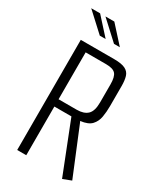

<svg xmlns="http://www.w3.org/2000/svg" viewBox="-199 -851 788 936"><g transform="rotate(30 195.0 -383.0)"><path d="M318 13 205 -274H109V0H58V-620H246Q288 -620 309 -609.5Q330 -599 336.5 -577.5Q343 -556 343 -524V-412Q343 -379 338 -350Q333 -321 314.5 -301Q296 -281 253 -276L256 -270L365 -5ZM211 -315Q251 -315 271.5 -334.5Q292 -354 292 -403V-504Q292 -547 277.5 -563Q263 -579 224 -579H109V-315ZM128 -684 25 -779H75L161 -684ZM208 -684 105 -779H155L241 -684Z"/></g></svg>

Font: Smooch Sans
Style: Regular
Weight: 400
Designer: Robert E. Leuschke
Foundry: Robert E. Leuschke
Version: Version 1.010; ttfautohint (v1.8.3)